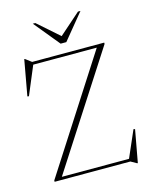

<svg xmlns="http://www.w3.org/2000/svg" viewBox="-135 -1005 881 1113"><g transform="rotate(-15 305.0 -449.0)"><path d="M543.5 -705V-697L101 -11L95.5 -17H508L577.5 -176.5L586.5 -174.5L551 20H547L511.5 0H57V-8L497.5 -693L517.5 -688H113L41.5 -517.5L32.5 -519L71 -732.5H74.5L111 -705ZM326.5 -795H303.5L443 -918H458L332 -764.5H298L172 -918H187Z"/></g></svg>

Font: Newsreader 60pt ExtraLight
Style: Regular
Weight: 250
Designer: Hugues Gentile
Foundry: Production Type
Version: Version 1.003